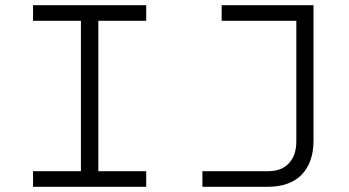

<svg xmlns="http://www.w3.org/2000/svg" viewBox="-20 -718 1340 738"><path d="M291 0V-698H358V0ZM107 -698H542V-638H107ZM107 -60H542V0H107ZM758 0V-60H1011Q1063 -60 1091 -91Q1119 -122 1119 -174V-698H1185V-176Q1185 -135 1173.5 -102.5Q1162 -70 1140 -47Q1118 -24 1085 -12Q1052 0 1009 0ZM832 -698H1182V-638H832Z"/></svg>

Font: Azeret Mono Thin ExtraLight
Style: Regular
Weight: 250
Version: Version 1.002